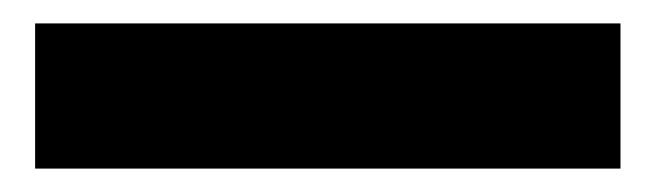

<svg xmlns="http://www.w3.org/2000/svg" viewBox="-20 27 560 164"><path d="M10 47H510V171H10Z"/></svg>

Font: FiraGOUPP
Style: Bold
Weight: 700
Designer: bBox Type
Foundry: bBox Type GmbH
Version: Version 1.001